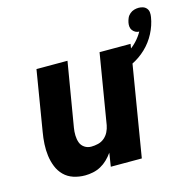

<svg xmlns="http://www.w3.org/2000/svg" viewBox="-101 -770 877 879"><g transform="rotate(-15 338.0 -331.0)"><path d="M197 8Q168 8 142 -0.5Q116 -9 97.5 -27.5Q79 -46 69 -71Q59 -96 55.5 -123Q52 -150 53.5 -178.5Q55 -207 60 -235L107 -520H254L203 -216Q200 -198 200.5 -180Q201 -162 206.5 -146.5Q212 -131 226 -121.5Q240 -112 258 -112Q274 -112 290.5 -116Q307 -120 320 -131Q333 -142 340.5 -157Q348 -172 351 -188L406 -520H553L467 0H320L330 -64Q318 -47 303.5 -33Q289 -19 271.5 -9.5Q254 0 234.5 4Q215 8 197 8ZM460 -400 443 -452Q467 -458 490.5 -467Q514 -476 535.5 -489.5Q557 -503 575 -522Q593 -541 606 -564Q596 -564 588 -568.5Q580 -573 574.5 -580.5Q569 -588 568 -597.5Q567 -607 569 -617Q571 -627 575.5 -637.5Q580 -648 589.5 -656Q599 -664 610 -667Q621 -670 631 -670Q642 -670 652 -666.5Q662 -663 668.5 -655Q675 -647 676 -636Q677 -625 675 -614Q669 -576 650 -539.5Q631 -503 601.5 -475Q572 -447 535 -429Q498 -411 460 -400Z"/></g></svg>

Font: Iosevka Aile Heavy Oblique
Style: Regular
Weight: 900
Italic angle: -9°
Designer: Belleve Invis
Foundry: Belleve Invis
Version: Version 31.1.0; ttfautohint (v1.8.4)